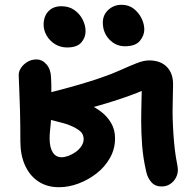

<svg xmlns="http://www.w3.org/2000/svg" viewBox="-20 -766 810 801"><path d="M226 15Q176 15 140 -9Q104 -33 84.5 -76Q65 -119 65 -176Q65 -245 63.5 -303.5Q62 -362 60 -402Q58 -442 58 -453Q58 -469 68.5 -484Q79 -499 95.5 -508.5Q112 -518 132 -518Q156 -518 174 -497.5Q192 -477 193 -442Q195 -412 194 -365.5Q193 -319 193 -270Q193 -262 191.5 -248Q190 -234 188.5 -218.5Q187 -203 187 -189Q187 -151 200 -130.5Q213 -110 237 -110Q250 -110 266 -116Q282 -122 296.5 -132.5Q311 -143 320 -157Q329 -171 329 -185Q329 -207 313.5 -219.5Q298 -232 274 -242Q264 -247 239.5 -253.5Q215 -260 189 -266.5Q163 -273 148 -274L151 -371Q185 -379 227 -390Q269 -401 313.5 -414Q358 -427 399 -441Q446 -457 483.5 -474Q521 -491 550.5 -502.5Q580 -514 602 -514Q649 -514 675.5 -487.5Q702 -461 702 -415Q702 -389 701 -361Q700 -333 700 -301Q700 -275 701.5 -242Q703 -209 706 -174.5Q709 -140 714 -109Q717 -93 719.5 -79Q722 -65 722 -57Q722 -40 713.5 -24Q705 -8 689.5 2Q674 12 654 12Q627 12 611 -6.5Q595 -25 590 -50Q577 -106 573 -159Q569 -212 569 -261Q569 -283 569.5 -307.5Q570 -332 570.5 -354.5Q571 -377 571.5 -395Q572 -413 572 -422L603 -402Q586 -392 553 -379Q520 -366 476.5 -351.5Q433 -337 383 -323Q333 -309 283.5 -297.5Q234 -286 189 -279L196 -353Q205 -354 220.5 -355.5Q236 -357 258 -357Q270 -357 294 -351Q318 -345 346.5 -332.5Q375 -320 401 -300.5Q427 -281 443.5 -253Q460 -225 460 -189Q460 -145 439 -107.5Q418 -70 383.5 -43Q349 -16 308 -0.5Q267 15 226 15ZM501 -573Q463 -573 436 -601.5Q409 -630 409 -672Q409 -704 432 -725Q455 -746 487 -746Q517 -746 538 -729.5Q559 -713 570.5 -689.5Q582 -666 582 -643Q582 -618 563.5 -595.5Q545 -573 501 -573ZM260 -568Q232 -568 210 -581.5Q188 -595 175 -617Q162 -639 162 -663Q162 -698 182 -719Q202 -740 236 -740Q268 -740 290.5 -724Q313 -708 325 -684Q337 -660 337 -636Q337 -609 319 -588.5Q301 -568 260 -568Z"/></svg>

Font: Shantell Sans SemiBold
Style: Regular
Weight: 600
Designer: Stephen Nixon, Anya Danilova, Shantell Martin
Foundry: Arrow Type
Version: Version 1.011;[c5ecc13dd]